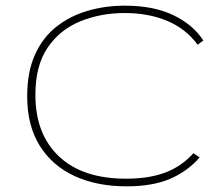

<svg xmlns="http://www.w3.org/2000/svg" viewBox="-20 -648 790 678"><path d="M427 10Q322 10 243 -26.5Q164 -63 120 -134Q76 -205 76 -308Q76 -394 103.5 -455Q131 -516 179.5 -554Q228 -592 290 -610Q352 -628 421 -628Q522 -628 592 -594.5Q662 -561 698 -505L678 -490Q636 -547 570 -574.5Q504 -602 420 -602Q335 -602 263 -572.5Q191 -543 148 -479.5Q105 -416 105 -313Q105 -174 188.5 -95.5Q272 -17 425 -17Q507 -17 564.5 -39Q622 -61 663 -107L685 -92Q641 -42 579.5 -16Q518 10 427 10Z"/></svg>

Font: Inconsolata ExtraExpanded ExtraLight
Style: Regular
Weight: 200
Width: 8
Monospace: yes
Designer: Raph Levien, Cyreal, Brenton Simpson
Foundry: Raph Levien, Cyreal, Google
Version: Version 3.100; ttfautohint (v1.8.4.7-5d5b)